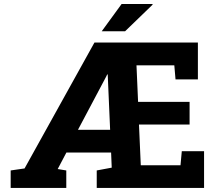

<svg xmlns="http://www.w3.org/2000/svg" viewBox="-20 -919 1061 939"><path d="M32.2 0V-85.4L100.1 -95.2L441.9 -710.9H947.8V-530.8H838.4L832.5 -599.6H647.5L655.3 -420.9H907.2V-310.1H659.7L668.5 -110.8H862.8L869.1 -179.7H978V0H453.1V-85.4L526.4 -99.1L523.4 -172.9H304.7L262.2 -92.3L304.2 -85.4V0ZM361.3 -284.2H518.6L506.8 -554.7L504.4 -555.2L499.5 -544.9ZM477.5 -766.1 574.7 -899.4H725.6L726.6 -896.5L591.8 -766.1Z"/></svg>

Font: Roboto Slab
Style: Bold
Weight: 700
Designer: Google
Version: Version 2.000; ttfautohint (v1.8.1.43-b0c9)